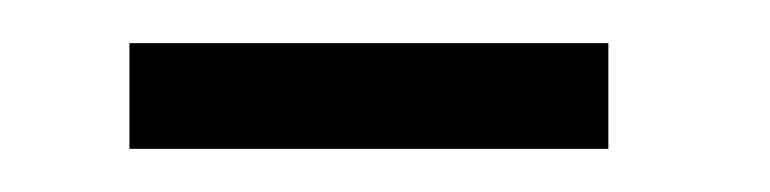

<svg xmlns="http://www.w3.org/2000/svg" viewBox="-20 -269 357 89"><path d="M262 -200V-249H40V-200Z"/></svg>

Font: OSH Darker Grotesque Medium
Style: Regular
Weight: 500
Designer: Gabriel Lam
Foundry: TypeRant
Version: Version 1.000;Glyphs 3.1.1 (3148)